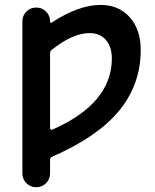

<svg xmlns="http://www.w3.org/2000/svg" viewBox="-20 -576 639 792"><path d="M186.5 -46.9Q186.5 -43 189.5 -41.5Q192.4 -40 195.3 -41Q440.4 -148.4 441.4 -334Q441.4 -382.8 417 -411.1Q392.6 -439.5 349.6 -439.5Q280.3 -439.5 194.3 -371.1Q186.5 -365.2 186.5 -355.5ZM186.5 138.7Q186.5 163.1 169.9 179.7Q153.3 196.3 129.4 196.3Q105.5 196.3 88.9 179.7Q72.3 163.1 72.3 138.7V-488.3Q72.3 -511.7 88.9 -528.3Q105.5 -544.9 129.4 -544.9Q153.3 -544.9 169.9 -528.3Q186.5 -511.7 186.5 -488.3V-485.4Q186.5 -483.4 188.5 -482.4Q190.4 -481.4 192.4 -482.4Q303.7 -555.7 395.5 -555.7Q469.7 -555.7 515.1 -504.9Q560.5 -454.1 560.5 -370.1Q560.5 -226.6 469.7 -117.2Q380.9 -10.7 195.3 70.3Q186.5 74.2 186.5 84Z"/></svg>

Font: Gen Jyuu GothicX Medium
Style: Regular
Weight: 500
Designer: Ryoko NISHIZUKA (kana &amp; ideographs); Paul D. Hunt (Latin, Greek &amp; Cyrillic); Wenlong ZHANG (bopomofo); Sandoll C
Version: Version 1.058.20140828